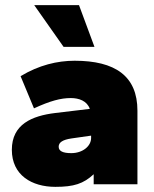

<svg xmlns="http://www.w3.org/2000/svg" viewBox="-20 -716 600 746"><path d="M195 10C267 10 304 -2 344 -39V0H514V-286C514 -421 427 -480 270 -480C203 -480 131 -463 60 -420L112 -295C175 -324 216 -335 255 -335C287 -335 318 -324 329 -293L195 -277C104 -266 26 -233 26 -134C26 -35 104 10 195 10ZM347 -534 287 -696H113L227 -534ZM257 -121C224 -121 208 -129 208 -146C208 -163 224 -173 257 -178L334 -189V-180C334 -148 301 -121 257 -121Z"/></svg>

Font: Gantari Black
Style: Regular
Weight: 900
Designer: Anugrah Pasau
Foundry: Lafontype
Version: Version 1.000